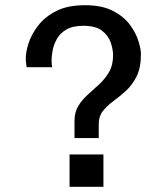

<svg xmlns="http://www.w3.org/2000/svg" viewBox="-20 -717 640 737"><path d="M266 -187V-253Q266 -287 281 -311Q296 -335 318 -354.5Q340 -374 362 -394.5Q384 -415 399 -441Q414 -467 414 -505Q414 -526 405.5 -552.5Q397 -579 372.5 -598.5Q348 -618 300 -618Q259 -618 234.5 -603.5Q210 -589 198 -567Q186 -545 182 -523.5Q178 -502 178 -487Q178 -479 178.5 -471.5Q179 -464 180 -459H82Q82 -464 80.5 -472.5Q79 -481 79 -494Q79 -518 90 -552Q101 -586 127 -619.5Q153 -653 196.5 -675Q240 -697 306 -697Q372 -697 414 -675Q456 -653 479 -621.5Q502 -590 511.5 -559Q521 -528 521 -510Q521 -457 504.5 -424Q488 -391 464 -369Q440 -347 416 -329.5Q392 -312 375.5 -291.5Q359 -271 359 -239V-187ZM247 0V-124H377V0Z"/></svg>

Font: Chivo Mono
Style: Regular
Weight: 400
Monospace: yes
Designer: Hector Gatti
Foundry: Omnibus-Type
Version: Version 1.008; ttfautohint (v1.8.4.7-5d5b)